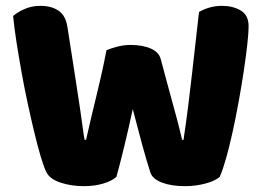

<svg xmlns="http://www.w3.org/2000/svg" viewBox="-20 -630 903 658"><path d="M345 -458Q356 -463 379.5 -469.5Q403 -476 427 -476Q469 -476 497 -463.5Q525 -451 531 -427Q542 -386 551.5 -350.5Q561 -315 570 -282.5Q579 -250 587.5 -218Q596 -186 604 -151H609Q618 -212 625 -267.5Q632 -323 638 -376.5Q644 -430 650 -482.5Q656 -535 662 -589Q699 -610 741 -610Q778 -610 805 -594Q832 -578 832 -540Q832 -518 827.5 -477.5Q823 -437 815.5 -387Q808 -337 798 -282Q788 -227 777 -177Q766 -127 754.5 -86.5Q743 -46 733 -24Q718 -10 684 -1Q650 8 614 8Q567 8 534.5 -4.5Q502 -17 495 -40Q482 -80 467 -135Q452 -190 435 -256Q421 -191 406 -129Q391 -67 379 -24Q364 -10 334 -1Q304 8 268 8Q223 8 186.5 -4.5Q150 -17 139 -40Q130 -58 119.5 -93.5Q109 -129 98 -174.5Q87 -220 75.5 -273Q64 -326 54.5 -379Q45 -432 37 -482.5Q29 -533 25 -575Q39 -588 64 -599Q89 -610 118 -610Q156 -610 180.5 -593.5Q205 -577 211 -538Q227 -436 237.5 -368Q248 -300 254.5 -256.5Q261 -213 264 -189Q267 -165 270 -151H275Q284 -191 292 -225Q300 -259 308.5 -293.5Q317 -328 326 -367.5Q335 -407 345 -458Z"/></svg>

Font: Baloo Paaji
Style: Regular
Weight: 400
Designer: Shuchita Grover and Ek Type
Foundry: Ek Type
Version: Version 1.443;PS 1.000;hotconv 16.6.51;makeotf.lib2.5.65220;